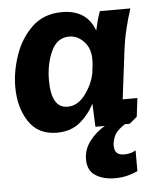

<svg xmlns="http://www.w3.org/2000/svg" viewBox="-50 -503 621 754"><g transform="rotate(-5 260.5 -126.0)"><path d="M463 188Q446 196 423.5 202Q401 208 373 208Q328 208 297 188.5Q266 169 266 125Q266 85 291 52.5Q316 20 351 0H314L310 -92Q289 -50 253 -20Q217 10 162 10Q88 10 51 -46Q14 -102 14 -183Q14 -244 36 -308Q58 -372 104 -416Q150 -460 222 -460Q320 -460 350 -376Q354 -395 359 -413.5Q364 -432 371 -451H491Q478 -410 468.5 -371Q459 -332 454 -291L430 -98H488L479 -25L449 0H430Q396 22 387.5 43Q379 64 379 78Q379 102 389.5 110Q400 118 417 118Q444 118 463 106ZM242 -362Q194 -362 171 -311.5Q148 -261 148 -198Q148 -88 212 -88Q252 -88 281.5 -127Q311 -166 320 -210L324 -244Q330 -300 303.5 -331Q277 -362 242 -362Z"/></g></svg>

Font: Zilla Slab
Style: Bold Italic
Weight: 700
Italic angle: -6°
Designer: Typotheque.com
Foundry: Typotheque type foundry
Version: Version 1.1; 2017; ttfautohint (v1.6)